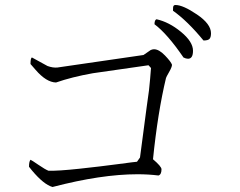

<svg xmlns="http://www.w3.org/2000/svg" viewBox="-20 -735 960 768"><path d="M672 -692Q672 -694 672 -696Q672 -703 672.5 -706.5Q673 -710 675 -712.5Q677 -715 682 -715Q712 -715 768 -677Q824 -639 824 -602Q824 -586 818 -579.5Q812 -573 794 -573Q730 -651 672 -692ZM606 -658Q656 -647 704 -607.5Q752 -568 752 -532Q752 -500 732 -500Q724 -500 714 -505Q649 -600 598 -638Q598 -655 606 -658ZM596 -538Q616 -538 640 -513Q664 -488 668 -476Q668 -467 656.5 -447Q645 -427 644 -423Q611 -285 592 -98Q626 -69 626 -58Q626 -37 614 -33Q574 -38 530 -38Q385 -38 190 13Q155 3 108 -53L96 -68Q96 -89 102 -96Q107 -94 134 -75.5Q161 -57 174 -52Q213 -51 297 -60Q381 -69 452 -78.5Q523 -88 528 -88L540 -105Q575 -371 576 -374Q581 -421 584 -463L574 -474L351 -442Q267 -427 204 -405Q165 -406 122 -456L102 -479Q102 -504 108 -505L170 -471Q192 -463 210 -465L554 -515L583 -535Q590 -538 596 -538Z"/></svg>

Font: cwTeXMing
Style: Medium
Weight: 500
Version: Version 1.17